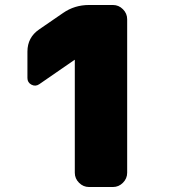

<svg xmlns="http://www.w3.org/2000/svg" viewBox="-20 -750 700 770"><path d="M433 -730Q456 -730 473 -713Q490 -696 490 -673V-57Q490 -34 473 -17Q456 0 433 0H337Q314 0 297 -17Q280 -34 280 -57V-510H279L137 -412Q122 -402 106 -410.5Q90 -419 90 -437V-543Q90 -600 137 -632L233 -698Q279 -730 337 -730Z"/></svg>

Font: Rounded Mplus 1c Black
Style: Regular
Weight: 900
Version: Version 1.059.20150529